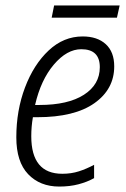

<svg xmlns="http://www.w3.org/2000/svg" viewBox="-20 -676 465 706"><path d="M410 -611 420 -656H179L170 -611ZM326 -21V-70Q298 -55 270 -46Q242 -37 209 -37Q95 -37 95 -175Q95 -211 101 -245H117Q254 -245 327 -296.5Q400 -348 400 -432Q400 -485 369 -513.5Q338 -542 284 -542Q214 -542 159 -490.5Q104 -439 72 -354.5Q40 -270 40 -171Q40 -81 83.5 -35.5Q127 10 198 10Q237 10 269 1.5Q301 -7 326 -21ZM279 -495Q347 -495 347 -429Q347 -365 288.5 -327.5Q230 -290 125 -290H109Q130 -382 178 -438.5Q226 -495 279 -495Z"/></svg>

Font: Noto Sans UI SemiCondensed Light
Style: Italic
Weight: 300
Width: 4
Designer: Monotype Design Team
Foundry: Monotype Imaging Inc.
Version: 1.001